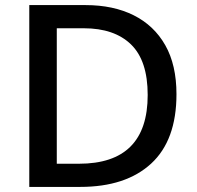

<svg xmlns="http://www.w3.org/2000/svg" viewBox="-20 -734 773 754"><path d="M673 -364Q673 -183 573.5 -91.5Q474 0 295 0H95V-714H316Q425 -714 505 -674Q585 -634 629 -556.5Q673 -479 673 -364ZM560 -361Q560 -496 494.5 -559.5Q429 -623 309 -623H203V-91H290Q560 -91 560 -361Z"/></svg>

Font: Noto Sans Medium
Style: Regular
Weight: 500
Designer: Monotype Design Team
Foundry: Monotype Imaging Inc.
Version: Version 2.007